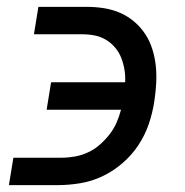

<svg xmlns="http://www.w3.org/2000/svg" viewBox="-20 -540 540 560"><path d="M6 0 19 -80H160Q179 -80 198.5 -83.5Q218 -87 236.5 -95.5Q255 -104 270.5 -117.5Q286 -131 299 -147.5Q312 -164 320 -182.5Q328 -201 333 -220H116L129 -300H345Q346 -319 343 -337Q340 -355 333.5 -371.5Q327 -388 315.5 -401.5Q304 -415 289 -424Q274 -433 256.5 -436.5Q239 -440 220 -440H79L92 -520H233Q259 -520 284 -516Q309 -512 331.5 -502Q354 -492 372.5 -476Q391 -460 404 -440Q417 -420 424.5 -396Q432 -372 434.5 -347Q437 -322 435.5 -296Q434 -270 430 -244Q425 -211 414 -178.5Q403 -146 383.5 -116.5Q364 -87 336.5 -63.5Q309 -40 278 -25.5Q247 -11 213.5 -5.5Q180 0 147 0Z"/></svg>

Font: Iosevka SS18 Medium
Style: Italic
Weight: 500
Italic angle: -9°
Monospace: yes
Designer: Belleve Invis
Foundry: Belleve Invis
Version: Version 25.1.1; ttfautohint (v1.8.4)